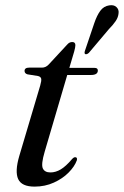

<svg xmlns="http://www.w3.org/2000/svg" viewBox="-20 -701 472 731"><path d="M125 -411.5 84.5 -418Q73.5 -421.5 73.5 -431Q73.5 -443.5 91 -443.5H139.5Q154.5 -443.5 165.5 -455.5L236 -531.5Q244 -541 255 -541Q267 -541 267 -529Q267 -521.5 262.5 -505L244 -442.5H340.5Q352.5 -442.5 352.5 -432.5Q352.5 -415.5 326 -415.5H236L150 -123Q136 -75.5 143 -60Q150 -44.5 172 -44.5Q192 -44.5 211.5 -56.2Q231 -68 253.5 -94.5Q261 -103 266.5 -102.5Q275.5 -102 272.5 -90.5Q264 -67 241.2 -44Q218.5 -21 185 -5.8Q151.5 9.5 111.5 9.5Q62.5 9.5 49.2 -19.2Q36 -48 53.5 -107.5L133 -375Q138.5 -394 136.8 -401.5Q135 -409 125 -411.5ZM339 -613Q349 -642.5 362 -660Q375 -677.5 395.5 -680.5Q413.5 -683.5 423.2 -674.2Q433 -665 431.5 -651.5Q430.5 -635.5 420.2 -620.5Q410 -605.5 394.5 -590L318.5 -500Q311 -493 304.5 -495Q300 -497.5 303.5 -508Z"/></svg>

Font: Fraunces 72pt S000
Style: Italic
Weight: 400
Italic angle: -16°
Version: Version 1.000; ttfautohint (v1.8.3)